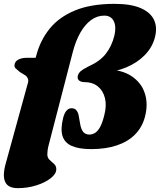

<svg xmlns="http://www.w3.org/2000/svg" viewBox="-32 -758 829 996"><path d="M-1 85.5 110.5 -319.5Q117.5 -338.5 112.8 -349.8Q108 -361 101 -366L71.5 -384Q58.5 -395 49.2 -403.2Q40 -411.5 44.5 -427.5Q49 -442.5 65.8 -450.2Q82.5 -458 104.5 -458H178.5L142.5 -423.5L157 -472.5Q177 -548.5 225 -608.5Q273 -668.5 355.8 -703.2Q438.5 -738 562.5 -738Q648.5 -738 699.5 -715.2Q750.5 -692.5 768 -652.5Q785.5 -612.5 770.5 -560Q756.5 -510 717.8 -471Q679 -432 623.8 -408.8Q568.5 -385.5 505 -381.5L511.5 -398Q597 -398 649.2 -363.8Q701.5 -329.5 719.5 -273.2Q737.5 -217 719.5 -150.5Q705 -97 668.2 -60Q631.5 -23 574.2 -3.8Q517 15.5 441.5 15.5Q378.5 15.5 341.2 -0.5Q304 -16.5 292.5 -52Q281 -87.5 295.5 -146Q302 -172 313.2 -184.2Q324.5 -196.5 338 -196.5Q355.5 -196.5 363.2 -187.2Q371 -178 375 -165L383.5 -117Q388 -88 399.5 -74Q411 -60 431.5 -60Q447.5 -60 461.5 -68.8Q475.5 -77.5 487.5 -99.5Q499.5 -121.5 509 -160.5Q522 -210 512.5 -248.8Q503 -287.5 475.5 -309.8Q448 -332 406.5 -332Q388 -332 377.8 -340.8Q367.5 -349.5 372 -366.5Q376.5 -380 386.8 -389Q397 -398 424.5 -412Q487 -440 517.5 -479.8Q548 -519.5 561 -572Q568.5 -603.5 564.8 -627Q561 -650.5 546.8 -663.8Q532.5 -677 509 -677Q472 -677 440.2 -653.8Q408.5 -630.5 384.2 -587.5Q360 -544.5 345 -486L220.5 -5.5Q216.5 10 215 21.8Q213.5 33.5 213.5 42Q213.5 60.5 225 71.2Q236.5 82 248.2 92.2Q260 102.5 260 119.5Q260 144 230.8 166.8Q201.5 189.5 156 203.8Q110.5 218 60.5 218Q8.5 218 -5.8 184.2Q-20 150.5 -1 85.5Z"/></svg>

Font: Fraunces Wonky
Style: Italic
Weight: 900
Italic angle: -16°
Version: Version 1.000;[b76b70a41]